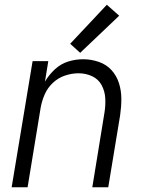

<svg xmlns="http://www.w3.org/2000/svg" viewBox="-20 -787 616 807"><path d="M29 0H96L151 -335Q156 -363 168 -390.5Q180 -418 202.5 -439Q225 -460 253.5 -469.5Q282 -479 310 -479Q341 -479 367.5 -466.5Q394 -454 407.5 -428.5Q421 -403 422.5 -373Q424 -343 419 -313L368 0H435L485 -303Q490 -337 490 -371.5Q490 -406 480 -437.5Q470 -469 448.5 -492.5Q427 -516 395 -527Q363 -538 329 -538Q298 -538 267 -528.5Q236 -519 211 -496Q186 -473 169 -444L183 -530H117ZM317 -565 481 -721 429 -767 275 -603Z"/></svg>

Font: Iosevka Sparkle Light Oblique
Style: Regular
Weight: 300
Italic angle: -9°
Designer: Belleve Invis
Foundry: Belleve Invis
Version: Version 4.5.0; ttfautohint (v1.8.3)